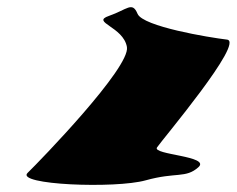

<svg xmlns="http://www.w3.org/2000/svg" viewBox="-20 -603 669 543"><path d="M58 -114C23 -80 306 -69 392 -93C478 -117 505 -98 541 -130C577 -162 410 -165 424 -186C438 -207 673 -485 622 -491C571 -497 384 -528 369 -564C354 -600 340 -576 288 -558C236 -540 329 -528 339 -470C349 -412 93 -148 58 -114Z"/></svg>

Font: Interstorm
Style: Obl
Weight: 400
Version: Version 0.7